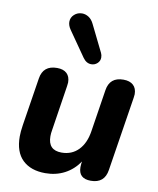

<svg xmlns="http://www.w3.org/2000/svg" viewBox="-87 -845 760 923"><g transform="rotate(10 293.0 -383.5)"><path d="M46 -143Q46 -165 51 -198L88 -433Q98 -498 166 -498Q197 -498 213.5 -482.5Q230 -467 230 -438Q229 -429 228 -420L194 -200Q191 -184 191 -169Q191 -101 257 -101Q307 -101 339.5 -134.5Q372 -168 381 -228L413 -433Q423 -498 490 -498Q521 -498 538 -482.5Q555 -467 555 -438Q555 -432 553 -420L496 -58Q486 8 419 8Q359 8 359 -48Q359 -59 360 -65L362 -76Q333 -34 291 -12Q249 10 197 10Q126 10 86 -28.5Q46 -67 46 -143ZM185 -727Q185 -748 201 -762.5Q217 -777 239 -777Q256 -777 271.5 -767Q287 -757 297 -736L361 -606Q366 -596 366 -584Q366 -567 353.5 -555.5Q341 -544 324 -544Q300 -544 283 -568L198 -690Q185 -709 185 -727Z"/></g></svg>

Font: SN Pro Bold
Style: Bold Italic
Weight: 700
Italic angle: -9°
Designer: Tobias Whetton
Foundry: Supernotes
Version: Version 1.003